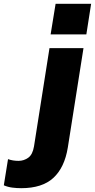

<svg xmlns="http://www.w3.org/2000/svg" viewBox="-164 -760 497 1005"><path d="M101 -580 127 -740H313L288 -580ZM-53 225Q-77 225 -100 222Q-123 219 -144 210L-122 73Q-97 82 -67 82Q-39 82 -16 65.5Q7 49 14 6L95 -508H273L191 12Q174 117 115.5 171Q57 225 -53 225Z"/></svg>

Font: Winston ExtraBold
Style: Italic
Weight: 800
Italic angle: -9°
Designer: Original fonts by Vernon Adams / Changes by Cristiano Sobral
Foundry: Original fonts by Vernon Adams / Changes by Cristiano Sobral
Version: Version 2.503;July 17, 2020;FontCreator 13.0.0.2655 64-bit